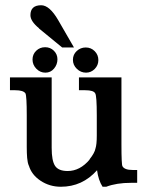

<svg xmlns="http://www.w3.org/2000/svg" viewBox="-20 -708 577 732"><path d="M128 -600H129Q96 -627 96 -650Q96 -688 137 -688Q169 -688 202 -631L262 -527H217ZM152 -528Q172 -528 185.5 -514.5Q199 -501 199 -482Q199 -462 186 -446.5Q173 -431 153 -431Q133 -431 118.5 -446Q104 -461 104 -481Q104 -501 118 -514.5Q132 -528 152 -528ZM307 -527Q327 -527 341 -513Q355 -499 355 -479Q355 -459 341 -445Q327 -431 308 -431Q288 -431 273 -445.5Q258 -460 258 -480Q258 -500 272.5 -513.5Q287 -527 307 -527ZM443 -158Q443 -79 447 -74Q455 -60 485 -60H503V-11H480Q424 -11 385 4H371Q355 -21 350 -59Q294 4 212 4Q169 4 134.5 -19Q100 -42 90 -77V-76Q85 -88 83.5 -106Q82 -124 82 -147V-268Q82 -342 77 -352Q69 -364 38 -364H18V-413H177V-144Q177 -95 190 -75.5Q203 -56 238 -56Q285 -56 322 -100H321Q341 -125 344 -142Q349 -157 349 -191V-268Q349 -343 343 -352Q337 -364 305 -364H281V-413H443Z"/></svg>

Font: New Athena Unicode
Style: Bold
Weight: 700
Designer: J. Rusten 1997; rev. by R. Hancock 2001, 2002, rev. by D. Mastronarde 2002-2021
Foundry: Society for Classical Studies (formerly American Philological Association)
Version: Version 5.008